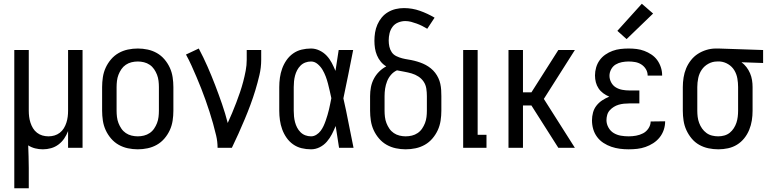

<svg xmlns="http://www.w3.org/2000/svg" viewBox="-20 -786 4078 1021"><path d="M56 215V-520H133V-197Q133 -181 135 -165Q137 -149 142 -133.5Q147 -118 155.5 -104Q164 -90 177 -80Q190 -70 205.5 -65.5Q221 -61 238 -61Q254 -61 269.5 -65.5Q285 -70 298 -80Q311 -90 319.5 -104Q328 -118 333 -133.5Q338 -149 340 -165Q342 -181 342 -197V-520H419V0H342V-89Q334 -68 321.5 -49.5Q309 -31 291 -17.5Q273 -4 251.5 2Q230 8 208 8Q187 8 167 3Q147 -2 130 -13Q131 17 132 47Q133 77 133 107V215Z M713 8Q686 8 660 2.5Q634 -3 611 -16Q588 -29 570.5 -49.5Q553 -70 542 -94Q531 -118 527 -144.5Q523 -171 523 -197V-323Q523 -349 527 -375.5Q531 -402 542 -426Q553 -450 570.5 -470.5Q588 -491 611 -504Q634 -517 660 -522.5Q686 -528 713 -528Q739 -528 765 -522.5Q791 -517 814 -504Q837 -491 854.5 -470.5Q872 -450 883 -426Q894 -402 898 -375.5Q902 -349 902 -323V-197Q902 -171 898 -144.5Q894 -118 883 -94Q872 -70 854.5 -49.5Q837 -29 814 -16Q791 -3 765 2.5Q739 8 713 8ZM713 -61Q729 -61 745.5 -65Q762 -69 776 -78.5Q790 -88 799.5 -102Q809 -116 815 -131.5Q821 -147 823 -164Q825 -181 825 -197V-323Q825 -339 823 -356Q821 -373 815 -388.5Q809 -404 799.5 -418Q790 -432 776 -441.5Q762 -451 745.5 -455Q729 -459 713 -459Q696 -459 679.5 -455Q663 -451 649 -441.5Q635 -432 625.5 -418Q616 -404 610 -388.5Q604 -373 602 -356Q600 -339 600 -323V-197Q600 -181 602 -164Q604 -147 610 -131.5Q616 -116 625.5 -102Q635 -88 649 -78.5Q663 -69 679.5 -65Q696 -61 713 -61Z M1137 0Q1137 -33 1129.5 -65Q1122 -97 1113 -129Q1104 -161 1094 -192Q1084 -223 1073 -254Q1062 -285 1050 -315.5Q1038 -346 1025 -376.5Q1012 -407 998.5 -437Q985 -467 969 -496L1037 -528Q1062 -481 1083.5 -432Q1105 -383 1124 -333.5Q1143 -284 1160.5 -233.5Q1178 -183 1191 -132Q1203 -158 1214.5 -185.5Q1226 -213 1236.5 -240.5Q1247 -268 1256.5 -296Q1266 -324 1273.5 -352.5Q1281 -381 1286.5 -410Q1292 -439 1292 -468V-520H1369V-468Q1369 -427 1359.5 -386.5Q1350 -346 1338 -306.5Q1326 -267 1311.5 -228Q1297 -189 1281 -151Q1265 -113 1248 -75Q1231 -37 1213 0Z M1634 8Q1608 8 1583.5 2Q1559 -4 1538.5 -18.5Q1518 -33 1503.5 -54Q1489 -75 1480.5 -98.5Q1472 -122 1468.5 -147Q1465 -172 1465 -197V-323Q1465 -348 1468.5 -373Q1472 -398 1480.5 -421.5Q1489 -445 1503.5 -466Q1518 -487 1538.5 -501.5Q1559 -516 1583.5 -522Q1608 -528 1634 -528Q1657 -528 1679 -517.5Q1701 -507 1717 -490Q1733 -473 1744 -452Q1755 -431 1764 -409Q1768 -437 1772.5 -464.5Q1777 -492 1781 -520H1858Q1845 -456 1832.5 -391.5Q1820 -327 1806 -263Q1821 -198 1833.5 -132Q1846 -66 1860 0H1783Q1778 -29 1774 -58Q1770 -87 1765 -116Q1756 -94 1745 -72.5Q1734 -51 1718 -32.5Q1702 -14 1680 -3Q1658 8 1634 8ZM1634 -61Q1649 -61 1662.5 -69.5Q1676 -78 1685 -90Q1694 -102 1700.5 -116Q1707 -130 1712 -144.5Q1717 -159 1721.5 -174Q1726 -189 1729.5 -204Q1733 -219 1736 -234Q1739 -249 1742 -264Q1738 -283 1733.5 -302.5Q1729 -322 1724 -341.5Q1719 -361 1712 -379.5Q1705 -398 1695 -415Q1685 -432 1669 -445.5Q1653 -459 1634 -459Q1618 -459 1603.5 -453.5Q1589 -448 1578 -437Q1567 -426 1560 -412.5Q1553 -399 1549 -384Q1545 -369 1543.5 -353.5Q1542 -338 1542 -323V-197Q1542 -182 1543.5 -166.5Q1545 -151 1549 -136Q1553 -121 1560 -107.5Q1567 -94 1578 -83Q1589 -72 1603.5 -66.5Q1618 -61 1634 -61Z M2137 8Q2111 8 2085 2.5Q2059 -3 2036 -16Q2013 -29 1995.5 -49.5Q1978 -70 1967 -94Q1956 -118 1952 -144.5Q1948 -171 1948 -197V-275Q1948 -299 1952.5 -322.5Q1957 -346 1968 -367Q1979 -388 1996 -405Q2013 -422 2034 -433Q2017 -443 2004.5 -458.5Q1992 -474 1984.5 -492Q1977 -510 1974 -529.5Q1971 -549 1971 -569Q1971 -591 1974.5 -613Q1978 -635 1987 -655.5Q1996 -676 2010 -693Q2024 -710 2043.5 -721.5Q2063 -733 2084.5 -738Q2106 -743 2128 -743Q2172 -743 2213 -728.5Q2254 -714 2291 -692L2252 -633Q2239 -641 2225 -648Q2211 -655 2196 -660.5Q2181 -666 2166 -670Q2151 -674 2135 -674Q2116 -674 2097.5 -666.5Q2079 -659 2067.5 -643.5Q2056 -628 2051.5 -609Q2047 -590 2047 -571Q2047 -554 2050.5 -538Q2054 -522 2063 -508.5Q2072 -495 2087.5 -487.5Q2103 -480 2118.5 -476Q2134 -472 2150.5 -469.5Q2167 -467 2183 -463Q2199 -459 2214.5 -453.5Q2230 -448 2244 -440.5Q2258 -433 2271 -422.5Q2284 -412 2294 -399Q2304 -386 2311 -371Q2318 -356 2321.5 -340Q2325 -324 2326 -307.5Q2327 -291 2327 -275V-197Q2327 -171 2323 -144.5Q2319 -118 2308 -94Q2297 -70 2279.5 -49.5Q2262 -29 2239 -16Q2216 -3 2190 2.5Q2164 8 2137 8ZM2137 -61Q2154 -61 2170.5 -65Q2187 -69 2201 -78.5Q2215 -88 2224.5 -102Q2234 -116 2240 -131.5Q2246 -147 2248 -164Q2250 -181 2250 -197V-275Q2250 -295 2247 -315Q2244 -335 2233 -351.5Q2222 -368 2205 -379Q2188 -390 2169 -395.5Q2150 -401 2130.5 -404.5Q2111 -408 2091 -412Q2073 -404 2059.5 -388.5Q2046 -373 2038.5 -354Q2031 -335 2028 -315Q2025 -295 2025 -275V-197Q2025 -181 2027 -164Q2029 -147 2035 -131.5Q2041 -116 2050.5 -102Q2060 -88 2074 -78.5Q2088 -69 2104.5 -65Q2121 -61 2137 -61Z M2443 0V-520H2520V-69H2567V0Z M2684 0V-520H2761V-295H2806L2949 -520H3037L2872 -260L3037 0H2949L2806 -225H2761V0Z M3323 8Q3299 8 3276 5Q3253 2 3231 -5.5Q3209 -13 3189 -26Q3169 -39 3155 -58Q3141 -77 3134.5 -99.5Q3128 -122 3128 -146Q3128 -167 3133.5 -187.5Q3139 -208 3152 -224.5Q3165 -241 3182.5 -252.5Q3200 -264 3220 -272Q3203 -279 3188 -290Q3173 -301 3163 -316Q3153 -331 3148.5 -348.5Q3144 -366 3144 -385Q3144 -406 3150 -427Q3156 -448 3168.5 -465.5Q3181 -483 3199 -495.5Q3217 -508 3237.5 -515.5Q3258 -523 3279.5 -525.5Q3301 -528 3323 -528Q3344 -528 3365 -525.5Q3386 -523 3406 -515.5Q3426 -508 3444 -496Q3462 -484 3474.5 -467Q3487 -450 3494 -429Q3501 -408 3501 -387V-384H3424V-385Q3424 -403 3414.5 -418.5Q3405 -434 3390 -443.5Q3375 -453 3357.5 -456Q3340 -459 3323 -459Q3305 -459 3287 -455.5Q3269 -452 3254 -443Q3239 -434 3230 -417.5Q3221 -401 3221 -383Q3221 -365 3230 -348Q3239 -331 3254.5 -321.5Q3270 -312 3288.5 -308.5Q3307 -305 3326 -305H3380V-236H3326Q3311 -236 3297 -234.5Q3283 -233 3269.5 -229Q3256 -225 3244 -217.5Q3232 -210 3222.5 -199.5Q3213 -189 3209 -175Q3205 -161 3205 -147Q3205 -127 3215.5 -108Q3226 -89 3243.5 -78.5Q3261 -68 3281.5 -64.5Q3302 -61 3323 -61Q3343 -61 3362.5 -64.5Q3382 -68 3399.5 -77Q3417 -86 3428.5 -103.5Q3440 -121 3440 -140L3517 -141V-140Q3517 -117 3509.5 -95Q3502 -73 3487.5 -55Q3473 -37 3453.5 -24.5Q3434 -12 3412.5 -4.5Q3391 3 3368.5 5.5Q3346 8 3323 8ZM3312 -578 3263 -622 3393 -766 3453 -714Z M3800 8Q3773 8 3747 2.5Q3721 -3 3698 -16Q3675 -29 3658 -49.5Q3641 -70 3630 -94Q3619 -118 3615 -144.5Q3611 -171 3611 -197V-323Q3611 -348 3615 -373.5Q3619 -399 3628.5 -422Q3638 -445 3654 -465.5Q3670 -486 3691 -499.5Q3712 -513 3736.5 -520.5Q3761 -528 3787 -528H3801L4038 -520V-451L3923 -455Q3938 -444 3949.5 -429Q3961 -414 3968.5 -396.5Q3976 -379 3979 -360.5Q3982 -342 3982 -323V-197Q3982 -171 3978 -145.5Q3974 -120 3964 -95.5Q3954 -71 3937.5 -50.5Q3921 -30 3899 -16.5Q3877 -3 3851.5 2.5Q3826 8 3800 8ZM3799 -61Q3816 -61 3832 -65.5Q3848 -70 3860.5 -80Q3873 -90 3882 -104Q3891 -118 3896 -133Q3901 -148 3903 -164.5Q3905 -181 3905 -197V-323Q3905 -346 3901 -369Q3897 -392 3885 -412Q3873 -432 3852.5 -444.5Q3832 -457 3809 -459H3793Q3769 -459 3747 -447Q3725 -435 3711.5 -415Q3698 -395 3693 -371Q3688 -347 3688 -323V-197Q3688 -181 3690 -164.5Q3692 -148 3698 -132Q3704 -116 3713.5 -102.5Q3723 -89 3736.5 -79Q3750 -69 3766.5 -65Q3783 -61 3799 -61Z"/></svg>

Font: Iosevka QP
Style: Regular
Weight: 400
Designer: Belleve Invis
Foundry: Belleve Invis
Version: Version 20.0.0; ttfautohint (v1.8.4)